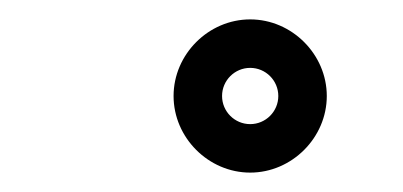

<svg xmlns="http://www.w3.org/2000/svg" viewBox="-20 -834 416 198"><path d="M238 -764C254 -764 267 -751 267 -735C267 -719 254 -706 238 -706C222 -706 209 -719 209 -735C209 -751 222 -764 238 -764ZM317 -735C317 -778 281 -814 238 -814C195 -814 159 -778 159 -735C159 -692 195 -656 238 -656C281 -656 317 -692 317 -735Z"/></svg>

Font: LS
Style: RegularAlt
Weight: 500
Designer: BSozoo
Foundry: BSozoo
Version: Version 001.000